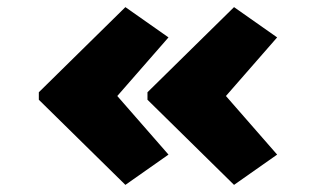

<svg xmlns="http://www.w3.org/2000/svg" viewBox="-20 -528 921 539"><path d="M637 -9 394 -248V-269L637 -508L758 -423L585 -225V-292L758 -94ZM332 -9 89 -248V-269L332 -508L453 -423L280 -225V-292L453 -94Z"/></svg>

Font: Lexend Tera Black
Style: Regular
Weight: 900
Version: Version 1.007